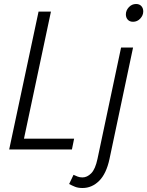

<svg xmlns="http://www.w3.org/2000/svg" viewBox="-20 -748 737 961"><path d="M26 0 173 -690H235L100 -54H351L340 0ZM610 -676Q610 -696 625 -712Q640 -728 661 -728Q678 -728 687.5 -717.5Q697 -707 697 -691Q697 -671 682 -655Q667 -639 646 -639Q629 -639 619.5 -649.5Q610 -660 610 -676ZM326 173 348 127Q359 132 369 136Q379 140 393 140Q416 140 436.5 119.5Q457 99 468 47L586 -510H646L528 48Q512 122 476 157.5Q440 193 393 193Q371 193 356 187Q341 181 326 173Z"/></svg>

Font: Radio Canada Condensed Light
Style: Italic
Weight: 300
Width: 3
Italic angle: -12°
Designer: Charles Daoud, Etienne Aubert Bonn, Alexandre Saumier Demers, Jacques Le Bailly
Foundry: Radio-Canada
Version: Version 2.104; ttfautohint (v1.8.4.7-5d5b);gftools[0.9.28.de